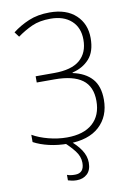

<svg xmlns="http://www.w3.org/2000/svg" viewBox="-101 -785 722 1064"><g transform="rotate(-10 260.0 -253.0)"><path d="M455 -545Q455 -469 418.5 -428.5Q382 -388 323 -374V-371Q393 -356 430.5 -314Q468 -272 468 -196Q468 -102 407 -46Q346 10 231 10Q174 10 124.5 -1.5Q75 -13 38 -33V-74Q76 -52 128 -38.5Q180 -25 231 -25Q325 -25 375.5 -70Q426 -115 426 -196Q426 -278 374 -316Q322 -354 218 -354H118V-389H223Q320 -389 367 -429Q414 -469 414 -543Q414 -611 371 -650Q328 -689 254 -689Q192 -689 149 -669.5Q106 -650 66 -621L45 -649Q86 -681 137 -702.5Q188 -724 255 -724Q349 -724 402 -674.5Q455 -625 455 -545ZM290 128Q290 92 265 60Q240 28 208 0L235 -9Q279 26 302 61Q325 96 325 133Q325 175 302 196.5Q279 218 243 218Q229 218 216 215.5Q203 213 194 210V179Q211 186 239 186Q290 186 290 128Z"/></g></svg>

Font: Noto Sans Disp ExtLt
Style: Regular
Weight: 200
Designer: Monotype Design Team
Foundry: Monotype Imaging Inc.
Version: Version 2.000;GOOG;noto-source:20170915:90ef993387c0